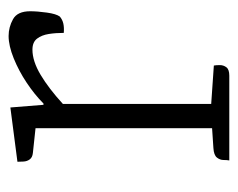

<svg xmlns="http://www.w3.org/2000/svg" viewBox="-72 -468 540 435"><g transform="rotate(-90 197.5 -250.0)"><path d="M334 -500Q354 -500 372 -490Q390 -480 390 -451Q390 -435 387 -413.5Q384 -392 378 -384Q371 -378 362 -376Q353 -374 341 -375Q341 -393 338.5 -409Q336 -425 328 -435.5Q320 -446 303 -446Q277 -446 246 -427.5Q215 -409 180 -377V-41L267 -35Q268 -30 268 -21.5Q268 -13 263 -6.5Q258 0 244 0H52Q53 -5 53 -13Q53 -21 58.5 -28Q64 -35 80 -36L125 -39V-439L69 -445Q59 -446 54.5 -452Q50 -458 49.5 -466Q49 -474 49 -480L172 -496L178 -421H181Q201 -441 228 -459Q255 -477 283.5 -488.5Q312 -500 334 -500Z"/></g></svg>

Font: Karma Variable Light
Style: Regular
Weight: 300
Designer: Joana Correia
Foundry: Indian Type Foundry
Version: Version 3.000